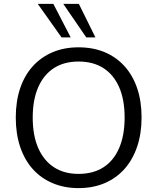

<svg xmlns="http://www.w3.org/2000/svg" viewBox="-20 -957 807 986"><path d="M383 9Q310 9 250 -16.5Q190 -42 148 -89Q106 -136 83.5 -203Q61 -270 61 -353Q61 -437 83.5 -503.5Q106 -570 148 -616.5Q190 -663 249.5 -688.5Q309 -714 383 -714Q458 -714 517.5 -689Q577 -664 619.5 -617Q662 -570 684.5 -503.5Q707 -437 707 -354Q707 -270 684 -203Q661 -136 619 -89Q577 -42 517.5 -16.5Q458 9 383 9ZM383 -64Q459 -64 511.5 -98Q564 -132 592 -197Q620 -262 620 -353Q620 -445 592 -509Q564 -573 511.5 -607Q459 -641 383 -641Q309 -641 256.5 -607Q204 -573 176 -508.5Q148 -444 148 -353Q148 -262 176 -197.5Q204 -133 256.5 -98.5Q309 -64 383 -64ZM423 -765 305 -937H385L470 -765ZM296 -765 174 -937H254L343 -765Z"/></svg>

Font: NunitoSans1
Style: Book
Weight: 400
Designer: Vernon Adams
Foundry: Vernon Adams
Version: Version 3.101;gftools[0.9.27]